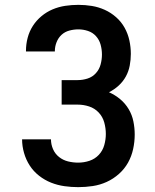

<svg xmlns="http://www.w3.org/2000/svg" viewBox="-20 -763 640 791"><path d="M302 8Q274 8 245.5 4Q217 0 190.5 -10.5Q164 -21 141 -39Q118 -57 102.5 -81Q87 -105 79 -133Q71 -161 71 -189H190Q190 -189 190 -189Q190 -189 190 -189Q190 -168 198.5 -148.5Q207 -129 223.5 -116Q240 -103 260.5 -98Q281 -93 302 -93Q326 -93 348.5 -100.5Q371 -108 387 -125Q403 -142 409.5 -165Q416 -188 416 -211Q416 -235 409.5 -258.5Q403 -282 386.5 -299.5Q370 -317 347 -324.5Q324 -332 300 -332H234V-433H300Q321 -433 341 -439.5Q361 -446 375 -461.5Q389 -477 394.5 -497.5Q400 -518 400 -538Q400 -559 394.5 -579Q389 -599 375.5 -614Q362 -629 342.5 -635.5Q323 -642 303 -642Q284 -642 265.5 -637Q247 -632 233.5 -619.5Q220 -607 213 -589Q206 -571 206 -553Q206 -552 206 -552Q206 -552 206 -551H87Q87 -552 87 -552.5Q87 -553 87 -554Q87 -581 94 -607.5Q101 -634 115.5 -656.5Q130 -679 151 -696.5Q172 -714 197 -724.5Q222 -735 249 -739Q276 -743 303 -743Q331 -743 358.5 -738.5Q386 -734 411.5 -722.5Q437 -711 458.5 -692Q480 -673 493.5 -648.5Q507 -624 513 -596.5Q519 -569 519 -541Q519 -517 514.5 -493Q510 -469 498.5 -448Q487 -427 469 -410.5Q451 -394 429 -383Q454 -372 475 -354.5Q496 -337 510 -313.5Q524 -290 529.5 -263Q535 -236 535 -209Q535 -179 528.5 -149Q522 -119 507.5 -93Q493 -67 470 -46.5Q447 -26 419.5 -13.5Q392 -1 362 3.5Q332 8 302 8Z"/></svg>

Font: Iosevka SS04 Extended
Style: Bold
Weight: 700
Width: 7
Monospace: yes
Designer: Belleve Invis
Foundry: Belleve Invis
Version: Version 19.0.0; ttfautohint (v1.8.4)